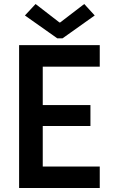

<svg xmlns="http://www.w3.org/2000/svg" viewBox="-20 -947 574 967"><path d="M76.2 -719.7H482.4V-611.3H195.3V-418H435.5V-312.5H195.3V-108.4H482.4V0H76.2ZM279.3 -834H283.2L404.3 -926.8L457 -869.1L294.9 -753.9H268.6L105.5 -869.1L159.2 -926.8Z"/></svg>

Font: Reddit Sans Chocolate SemiBold
Style: Regular
Weight: 600
Designer: Stephen Hutchings
Foundry: Reddit
Version: Version 1.011